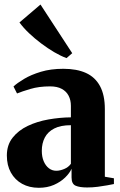

<svg xmlns="http://www.w3.org/2000/svg" viewBox="-20 -838 544 868"><path d="M155.5 11Q112.5 11 80 -7Q47.5 -25 29.2 -57.8Q11 -90.5 11 -135Q11 -182.5 37 -215.5Q63 -248.5 105.5 -268.8Q148 -289 199.2 -298Q250.5 -307 300.5 -307.5V-359.5Q300.5 -385.5 290.2 -405.2Q280 -425 259.2 -436.2Q238.5 -447.5 206.5 -447.5Q156.5 -447.5 117.8 -436Q79 -424.5 57 -415.5L41 -447Q57.5 -462.5 88.8 -481.2Q120 -500 164.8 -513.5Q209.5 -527 266.5 -527Q327 -527 368.5 -508.2Q410 -489.5 432 -449Q454 -408.5 454 -344.5V-39L495 -32V-6Q484.5 -4 464.8 -0.2Q445 3.5 421.5 6.5Q398 9.5 374 9.5Q340 9.5 321.8 1.5Q303.5 -6.5 303.5 -36V-75Q295 -55.5 274.5 -35.5Q254 -15.5 223.8 -2.2Q193.5 11 155.5 11ZM234.5 -66Q251 -66 270.2 -74Q289.5 -82 300.5 -97.5V-272Q254 -272 225 -257Q196 -242 182.5 -216Q169 -190 169 -156Q169 -129.5 177.5 -109.2Q186 -89 200.8 -77.5Q215.5 -66 234.5 -66ZM280 -575.5Q254.5 -585 225 -602.2Q195.5 -619.5 166 -641.8Q136.5 -664 111 -688.2Q85.5 -712.5 68 -736.5L163 -817.5L306.5 -597.5L281 -575.5Z"/></svg>

Font: Merriweather 120pt ExtraBold
Style: Regular
Weight: 800
Version: Version 2.100